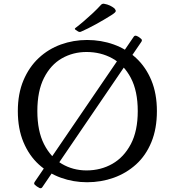

<svg xmlns="http://www.w3.org/2000/svg" viewBox="-20 -963 931 1023"><path d="M444 8Q371 8 304.5 -16Q238 -40 186.5 -87Q135 -134 105 -205.5Q75 -277 75 -371Q75 -464 105 -535Q135 -606 186.5 -654Q238 -702 304.5 -726Q371 -750 444 -750Q519 -750 586 -726Q653 -702 705 -654Q757 -606 786.5 -535Q816 -464 816 -371Q816 -277 786.5 -205.5Q757 -134 705 -87Q653 -40 586 -16Q519 8 444 8ZM441 -55Q517 -55 578.5 -90Q640 -125 677 -195Q714 -265 714 -371Q714 -478 677 -548Q640 -618 578.5 -652Q517 -686 441 -686Q369 -686 309.5 -652Q250 -618 214.5 -548Q179 -478 179 -371Q179 -265 214.5 -195Q250 -125 309.5 -90Q369 -55 441 -55ZM205 35Q200 42 191 39Q183 35 176.5 30.5Q170 26 165 21Q159 15 165 6L693 -768Q698 -775 707 -772Q715 -769 721.5 -764.5Q728 -760 733 -755Q739 -749 733 -740ZM383 -804Q375 -809 382 -814Q403 -830 427 -850.5Q451 -871 475 -893.5Q499 -916 518 -937Q524 -944 534 -943Q552 -940 565.5 -933.5Q579 -927 589 -919Q595 -912 596.5 -907Q598 -902 592.5 -896.5Q587 -891 573 -882Q535 -858 490.5 -833.5Q446 -809 411 -794Q403 -791 395 -796Z"/></svg>

Font: Hahmlet
Style: Regular
Weight: 400
Designer: Minjoo Ham & Mark Frömberg
Foundry: hypertype
Version: Version 1.002